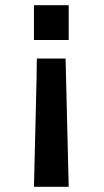

<svg xmlns="http://www.w3.org/2000/svg" viewBox="-20 -552 399 735"><path d="M110 163 120 -252Q120 -264 120.5 -290Q121 -316 121 -328H231L243 163ZM110 -399V-532H243V-399Z"/></svg>

Font: Coval
Style: ExtraBold
Weight: 800
Foundry: Context Ltd
Version: Version 001.000